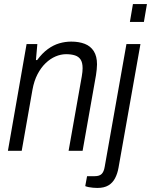

<svg xmlns="http://www.w3.org/2000/svg" viewBox="-20 -743 744 946"><path d="M19 0 111 -526H164L157 -447H163Q188 -481 215.5 -501Q243 -521 272 -529.5Q301 -538 331 -538Q369 -538 397.5 -527Q426 -516 442 -491Q458 -466 458 -426Q458 -414 456.5 -400.5Q455 -387 453 -373L387 0H318L383 -367Q385 -378 386 -388.5Q387 -399 387 -407Q387 -434 377.5 -449Q368 -464 349.5 -470Q331 -476 306 -476Q280 -476 254 -465Q228 -454 205 -432Q182 -410 165 -377.5Q148 -345 140 -301L87 0ZM620 -635 635 -723H704L689 -635ZM460 183Q450 183 438.5 182Q427 181 417 179Q407 177 400 174L409 125H447Q470 125 481 114Q492 103 496 78L603 -526H672L564 83Q559 112 547 135Q535 158 514 170.5Q493 183 460 183Z"/></svg>

Font: Archivo SemiCondensed Light
Style: Italic
Weight: 300
Width: 4
Italic angle: -10°
Designer: Hector Gatti
Foundry: Omnibus-Type
Version: Version 2.001